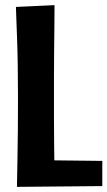

<svg xmlns="http://www.w3.org/2000/svg" viewBox="-20 -723 418 747"><path d="M46 4Q46 4 46.5 -26.5Q47 -57 48 -107.5Q49 -158 49.5 -220Q50 -282 50 -345Q50 -409 49 -471.5Q48 -534 46 -584.5Q44 -635 43 -665.5Q42 -696 42 -696L192 -703Q192 -703 192 -677.5Q192 -652 191.5 -610Q191 -568 190.5 -519.5Q190 -471 190 -424.5Q190 -378 190 -343Q190 -308 190 -263.5Q190 -219 190.5 -173Q191 -127 191.5 -88.5Q192 -50 192 -26.5Q192 -3 192 -3ZM46 4 114 -100 378 -97V1Z"/></svg>

Font: Truculenta Black
Style: Regular
Weight: 900
Version: Version 1.002